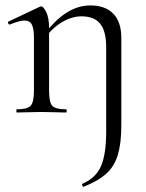

<svg xmlns="http://www.w3.org/2000/svg" viewBox="-20 -419 544 715"><path d="M291.4 276.4Q288.6 277.4 286.5 271.9Q284.4 266.4 286.6 265.4Q336.4 244.4 355.9 200.2Q375.4 156 375.4 71V-243.4Q375.4 -303 353.1 -330.6Q330.8 -358.2 283.2 -358.2Q246.8 -358.2 208.9 -335.2Q171 -312.2 144 -271.8L139 -283.8Q183.6 -343.4 226.8 -371.1Q270 -398.8 316.4 -398.8Q371.6 -398.8 401.7 -368.2Q431.8 -337.6 431.8 -277V48Q431.8 114 418.9 157.3Q406 200.6 375.5 228Q345 255.4 291.4 276.4ZM43 0Q40.8 0 40.8 -6Q40.8 -12 43 -12Q82 -12 94.2 -25.3Q106.4 -38.6 106.4 -81V-278.6Q106.4 -312 98.6 -327.3Q90.8 -342.6 71.4 -342.6Q61.6 -342.6 48 -338.7Q34.4 -334.8 17 -327.8Q13 -326.6 10.6 -331.8Q8.2 -337 11.8 -338.8L128.4 -394Q131.2 -395.2 133.8 -395.2Q141.6 -395.2 152.2 -374Q162.8 -352.8 162.8 -312.6V-81Q162.8 -38.6 174.3 -25.3Q185.8 -12 225.6 -12Q228.6 -12 228.6 -6Q228.6 0 225.6 0Q208 0 184.4 -1Q160.8 -2 134.2 -2Q108.6 -2 85 -1Q61.4 0 43 0Z"/></svg>

Font: Cormorant Light
Style: Regular
Weight: 300
Designer: Christian Thalmann (Catharsis Fonts)
Foundry: Catharsis Fonts
Version: Version 4.000